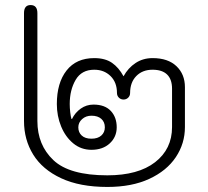

<svg xmlns="http://www.w3.org/2000/svg" viewBox="-20 -730 822 760"><path d="M75 -251V-678Q75 -710 101 -710Q128 -710 128 -678V-251Q128 -156 191.5 -96Q255 -36 405 -36Q527 -36 594 -88Q661 -140 661 -227V-379Q661 -416 641.5 -435Q622 -454 584 -454Q544 -454 519.5 -429Q495 -404 495 -362Q495 -351 487.5 -343.5Q480 -336 469 -336Q458 -336 450.5 -343.5Q443 -351 443 -362Q443 -404 417.5 -429Q392 -454 353 -454Q303 -454 279.5 -414Q256 -374 256 -318Q256 -303 258 -285.5Q260 -268 263 -259H265Q277 -284 299.5 -300Q322 -316 350 -316Q395 -316 418.5 -291Q442 -266 442 -226Q442 -188 414.5 -162.5Q387 -137 342 -137Q301 -137 270 -162.5Q239 -188 222 -229.5Q205 -271 205 -318Q205 -402 243.5 -451Q282 -500 353 -500Q396 -500 423 -481.5Q450 -463 469 -428Q487 -461 516.5 -480.5Q546 -500 584 -500Q645 -500 678.5 -468Q712 -436 712 -385V-227Q712 -162 676 -108Q640 -54 571 -22Q502 10 405 10Q296 10 222 -24.5Q148 -59 111.5 -118Q75 -177 75 -251ZM395 -226Q395 -247 381 -259.5Q367 -272 342 -272Q320 -272 305 -258.5Q290 -245 290 -226Q290 -206 303.5 -193.5Q317 -181 342 -181Q367 -181 381 -193.5Q395 -206 395 -226Z"/></svg>

Font: Kodchasan ExtraLight
Style: Regular
Weight: 275
Version: Version 1.000; ttfautohint (v1.6)